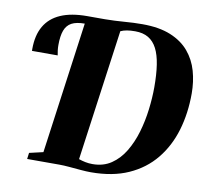

<svg xmlns="http://www.w3.org/2000/svg" viewBox="-83 -842 1017 944"><g transform="rotate(10 425.5 -370.5)"><path d="M429.5 10Q407.5 10 378.5 7.5Q349.5 5 321 2.5Q292.5 0 271 0H110L114 -31L183 -47L273.5 -704.5L264 -723.5L278.5 -743H367.5Q416 -743.5 463 -747.2Q510 -751 553.5 -751Q637.5 -751 694.8 -727.5Q752 -704 786.5 -663Q821 -622 836 -569Q851 -516 851 -457Q851 -358.5 825.8 -273.5Q800.5 -188.5 748.5 -124.8Q696.5 -61 617.2 -25.5Q538 10 429.5 10ZM430.5 -31Q484.5 -31 524 -57.8Q563.5 -84.5 590.5 -129.5Q617.5 -174.5 633.8 -230Q650 -285.5 657.2 -344.2Q664.5 -403 664.5 -456Q664.5 -520 657.2 -567.5Q650 -615 633.8 -646.8Q617.5 -678.5 590.8 -694.5Q564 -710.5 524.5 -710.5Q500.5 -710.5 483.2 -707.5Q466 -704.5 452 -698L361.5 -43.5Q377.5 -38 394.5 -34.5Q411.5 -31 430.5 -31ZM41 -527.5Q41 -530.5 41 -532.8Q41 -535 41 -537Q41 -605.5 67.5 -651.2Q94 -697 146.8 -720Q199.5 -743 278.5 -743L273.5 -704.5Q232 -704.5 208.2 -691.8Q184.5 -679 174.2 -651.2Q164 -623.5 164 -578.5Q164 -565 165.5 -552.2Q167 -539.5 169.5 -527.5Z"/></g></svg>

Font: Merriweather 96pt Black
Style: Italic
Weight: 900
Italic angle: -7.8°
Version: Version 2.101